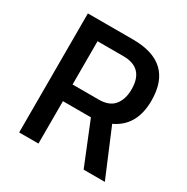

<svg xmlns="http://www.w3.org/2000/svg" viewBox="-157 -821 932 957"><g transform="rotate(30 309.0 -342.5)"><path d="M351 -244H190V0H79V-685H339Q571 -685 571 -467Q571 -321 459 -269L572 0H450ZM457 -466Q457 -589 339 -589H190V-340H341Q401 -340 429 -374.5Q457 -409 457 -466Z"/></g></svg>

Font: Sunflower Medium
Style: Regular
Weight: 500
Designer: JIKJI
Foundry: JIKJI
Version: Version 1.00